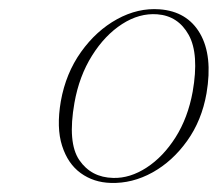

<svg xmlns="http://www.w3.org/2000/svg" viewBox="-20 -729 480 423"><path d="M331.5 -708.5Q392.5 -704 420.8 -655Q449 -606 435 -523.5Q424.5 -463.5 392.2 -418.5Q360 -373.5 315.8 -349Q271.5 -324.5 224 -326Q186.5 -327 158 -347.5Q129.5 -368 116.8 -407.8Q104 -447.5 114 -506Q125 -567.5 158.5 -614.5Q192 -661.5 238 -686.8Q284 -712 331.5 -708.5ZM229.5 -337Q266.5 -336 303 -359.8Q339.5 -383.5 366.8 -426.5Q394 -469.5 404.5 -527Q419 -610 395.8 -652Q372.5 -694 326.5 -697.5Q287 -700.5 249 -676Q211 -651.5 182.8 -606.5Q154.5 -561.5 144 -502.5Q128.5 -414.5 154.8 -376.2Q181 -338 229.5 -337Z"/></svg>

Font: Fraunces 72pt Thin
Style: Italic
Weight: 100
Italic angle: -16°
Version: Version 1.000;[b76b70a41]